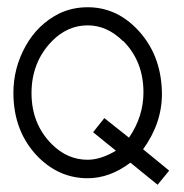

<svg xmlns="http://www.w3.org/2000/svg" viewBox="-20 -485 508 530"><path d="M415 25 340 -36Q283 7 222 7Q145 7 87 -50Q17 -120 17 -229Q17 -297 50.5 -357.5Q84 -418 144 -448Q180 -465 222 -465Q298 -465 355 -408Q425 -338 427 -229Q428 -146 375 -73L447 -14ZM320 -372V-371Q276 -415 222 -415Q166 -415 123 -371Q67 -313 67 -228Q67 -143 123 -87Q166 -44 222 -44Q258 -44 300 -69L237 -120L268 -159L336 -105Q376 -163 376 -230Q376 -316 320 -372Z"/></svg>

Font: Astronomicon
Style: Regular
Weight: 400
Version: Version 1.1